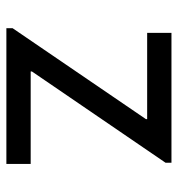

<svg xmlns="http://www.w3.org/2000/svg" viewBox="2 -560 558 602"><g transform="rotate(90 281.0 -259.0)"><path d="M68.4 0V-19.5L353.5 -437.5V-441.4H83V-517.6H490.2V-499L204.1 -80.1V-76.2H494.1V0Z"/></g></svg>

Font: Reddit Mono
Style: Regular
Weight: 400
Monospace: yes
Designer: Stephen Hutchings
Foundry: Reddit
Version: Version 1.014; ttfautohint (v1.8.4.7-5d5b)